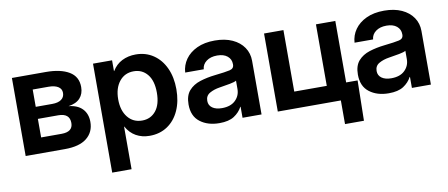

<svg xmlns="http://www.w3.org/2000/svg" viewBox="-65 -785 2915 1249"><g transform="rotate(-10 1392.0 -161.0)"><path d="M53.7 0V-515.6H277.8Q374.5 -515.6 430.9 -482.2Q487.3 -448.7 487.3 -379.4Q487.3 -335 461.7 -306.6Q436 -278.3 384.3 -271Q443.8 -265.1 475.3 -232.2Q506.8 -199.2 506.8 -146Q506.8 -78.6 458 -39.3Q409.2 0 313.5 0ZM173.8 -101.6H308.6Q383.8 -101.6 383.8 -160.2Q383.8 -224.1 308.6 -224.1H173.8ZM173.8 -303.7H282.7Q321.8 -303.7 343 -319.1Q364.3 -334.5 364.3 -362.8Q364.3 -389.2 341.6 -403.6Q318.8 -418 277.8 -418H173.8Z M589.4 204.1V-515.6H715.3V-444.3H716.8Q741.2 -485.4 781.7 -505.9Q822.3 -526.4 872.6 -526.4Q938.5 -526.4 988.8 -492.4Q1039.1 -458.5 1066.9 -397.9Q1094.7 -337.4 1094.7 -258.3Q1094.7 -177.7 1067.1 -117.2Q1039.6 -56.6 989.3 -22.9Q939 10.7 871.6 10.7Q821.3 10.7 782 -11.5Q742.7 -33.7 718.8 -77.1H717.3V204.1ZM840.8 -95.7Q897 -95.7 931.4 -137.7Q965.8 -179.7 965.8 -258.3Q965.8 -336.4 931.4 -378.7Q897 -420.9 840.8 -420.9Q781.7 -420.9 746.1 -376.5Q710.4 -332 710.4 -258.3Q710.4 -184.1 746.1 -139.9Q781.7 -95.7 840.8 -95.7Z M1333 8.3Q1255.9 8.3 1205.6 -30.3Q1155.3 -68.8 1155.3 -146Q1155.3 -204.6 1183.6 -236.8Q1211.9 -269 1258.1 -283.7Q1304.2 -298.3 1357.4 -304.2Q1428.7 -312 1457 -318.6Q1485.4 -325.2 1485.4 -351.6V-355Q1485.4 -387.2 1460.9 -407.5Q1436.5 -427.7 1393.6 -427.7Q1349.6 -427.7 1322.3 -407.2Q1294.9 -386.7 1292.5 -354.5H1169.9Q1172.9 -402.3 1200.2 -441.2Q1227.5 -480 1276.9 -503.2Q1326.2 -526.4 1395 -526.4Q1461.9 -526.4 1510.5 -504.2Q1559.1 -481.9 1585.4 -443.1Q1611.8 -404.3 1611.8 -354.5V0H1486.3V-72.8H1484.4Q1465.8 -37.6 1430.4 -14.6Q1395 8.3 1333 8.3ZM1365.7 -85Q1423.8 -85 1455.1 -115.5Q1486.3 -146 1486.3 -190.4V-245.1Q1474.6 -237.8 1443.4 -231.9Q1412.1 -226.1 1374.5 -220.2Q1335.9 -214.4 1307.6 -198.2Q1279.3 -182.1 1279.3 -147.9Q1279.3 -118.2 1302.7 -101.6Q1326.2 -85 1365.7 -85Z M1719.2 0V-515.6H1847.2V-109.4H2062V-515.6H2189.9V0ZM2135.7 156.2V0H2095.2V-109.4H2265.6L2260.7 156.2Z M2451.7 8.3Q2374.5 8.3 2324.2 -30.3Q2273.9 -68.8 2273.9 -146Q2273.9 -204.6 2302.2 -236.8Q2330.6 -269 2376.7 -283.7Q2422.9 -298.3 2476.1 -304.2Q2547.4 -312 2575.7 -318.6Q2604 -325.2 2604 -351.6V-355Q2604 -387.2 2579.6 -407.5Q2555.2 -427.7 2512.2 -427.7Q2468.3 -427.7 2440.9 -407.2Q2413.6 -386.7 2411.1 -354.5H2288.6Q2291.5 -402.3 2318.8 -441.2Q2346.2 -480 2395.5 -503.2Q2444.8 -526.4 2513.7 -526.4Q2580.6 -526.4 2629.2 -504.2Q2677.7 -481.9 2704.1 -443.1Q2730.5 -404.3 2730.5 -354.5V0H2605V-72.8H2603Q2584.5 -37.6 2549.1 -14.6Q2513.7 8.3 2451.7 8.3ZM2484.4 -85Q2542.5 -85 2573.7 -115.5Q2605 -146 2605 -190.4V-245.1Q2593.3 -237.8 2562 -231.9Q2530.8 -226.1 2493.2 -220.2Q2454.6 -214.4 2426.3 -198.2Q2397.9 -182.1 2397.9 -147.9Q2397.9 -118.2 2421.4 -101.6Q2444.8 -85 2484.4 -85Z"/></g></svg>

Font: Inter Display Semi Bold
Style: Regular
Weight: 600
Designer: Rasmus Andersson
Foundry: rsms
Version: Version 4.000;git-37864ae